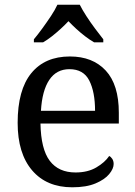

<svg xmlns="http://www.w3.org/2000/svg" viewBox="-20 -786 575 816"><path d="M287 10Q178 10 116.5 -62Q55 -134 55 -264Q55 -404 113 -475Q171 -546 277 -546Q374 -546 429.5 -486Q485 -426 485 -307V-261H152Q154 -152 191.5 -102.5Q229 -53 301 -53Q353 -53 389.5 -74.5Q426 -96 444 -123Q451 -120 457 -111Q463 -102 463 -89Q463 -69 444 -46Q425 -23 386 -6.5Q347 10 287 10ZM384 -315Q384 -395 359.5 -443.5Q335 -492 275 -492Q220 -492 189.5 -446.5Q159 -401 154 -315ZM124 -619Q140 -638 159 -664Q178 -690 196 -717Q214 -744 224 -766H319Q330 -744 347.5 -717Q365 -690 384.5 -664Q404 -638 419 -619V-606H380Q361 -617 341.5 -632Q322 -647 304 -663.5Q286 -680 271 -696Q256 -680 238 -663.5Q220 -647 201 -632Q182 -617 163 -606H124Z"/></svg>

Font: Noto Serif Telugu
Style: Regular
Weight: 400
Designer: Jelle Bosma - Monotype Design Team
Foundry: Monotype Imaging Inc.
Version: Version 2.003